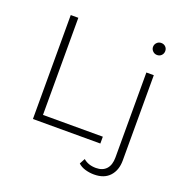

<svg xmlns="http://www.w3.org/2000/svg" viewBox="-159 -873 1169 1215"><g transform="rotate(20 426.0 -266.0)"><path d="M122 0V-700H173V-46H576V0ZM605 198Q574 198 545 189.5Q516 181 497 163L517 126Q550 155 602 155Q647 155 671.5 128Q696 101 696 50V-522H746V52Q746 118 709.5 158Q673 198 605 198ZM721 -649Q704 -649 692 -661Q680 -673 680 -689Q680 -706 692 -718Q704 -730 721 -730Q739 -730 750.5 -718.5Q762 -707 762 -690Q762 -673 750.5 -661Q739 -649 721 -649Z"/></g></svg>

Font: Modern
Style: Regular
Weight: 300
Designer: Julieta Ulanovsky
Foundry: Julieta Ulanovsky
Version: Version 8.000